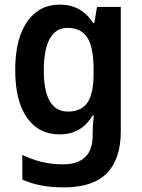

<svg xmlns="http://www.w3.org/2000/svg" viewBox="-20 -573 614 833"><path d="M239 -553Q334 -553 384 -473H389L401 -543H504V-2Q504 116 444 178Q384 240 257 240Q150 240 77 206V99Q118 119 161 129.5Q204 140 255 140Q316 140 349 109Q382 78 382 16V1Q382 -13 383.5 -34.5Q385 -56 387 -72H382Q358 -32 323 -11Q288 10 237 10Q148 10 97 -62.5Q46 -135 46 -270Q46 -404 97.5 -478.5Q149 -553 239 -553ZM272 -452Q222 -452 196 -405Q170 -358 170 -268Q170 -89 275 -89Q333 -89 359.5 -128Q386 -167 386 -250V-273Q386 -366 359.5 -409Q333 -452 272 -452Z"/></svg>

Font: Noto Sans Georgian SemiCondensed SemiBold
Style: Regular
Weight: 600
Width: 4
Designer: Monotype Design Team, Akaki Razmadze
Foundry: Google LLC
Version: Version 2.005; ttfautohint (v1.8.4.7-5d5b)